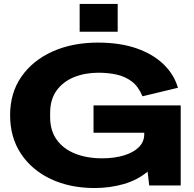

<svg xmlns="http://www.w3.org/2000/svg" viewBox="-20 -936 979 969"><path d="M458 13Q333 13 236.5 -32.5Q140 -78 85.5 -160.5Q31 -243 31 -355Q31 -467 88 -549Q145 -631 245 -676Q345 -721 474 -721Q587 -721 670.5 -691.5Q754 -662 806.5 -610.5Q859 -559 878 -493L699 -450Q679 -499 645.5 -524.5Q612 -550 569 -559.5Q526 -569 477 -569Q409 -569 353.5 -546.5Q298 -524 265.5 -479Q233 -434 233 -365V-345Q233 -277 266.5 -230.5Q300 -184 359.5 -160.5Q419 -137 495 -137Q557 -137 605 -151.5Q653 -166 680.5 -193Q708 -220 708 -259V-266H452V-404H892V0H733L725 -70Q674 -27 604 -7Q534 13 458 13ZM382 -776V-916H574V-776Z"/></svg>

Font: Special Gothic Extended Bold
Style: Regular
Weight: 700
Width: 7
Designer: Alistair McCready
Foundry: Monolith
Version: Version 1.000; ttfautohint (v1.8.4.7-5d5b)